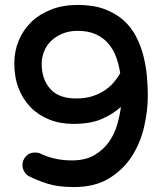

<svg xmlns="http://www.w3.org/2000/svg" viewBox="-20 -738 668 778"><path d="M295 -718Q359 -718 405 -700.5Q451 -683 482.5 -654Q514 -625 533 -587Q552 -549 562 -508Q572 -467 575.5 -426Q579 -385 579 -350Q579 -290 564 -224.5Q549 -159 514.5 -105Q480 -51 422.5 -15.5Q365 20 279 20Q215 20 171.5 6Q128 -8 97 -24Q86 -30 78.5 -42.5Q71 -55 71 -69Q71 -89 85 -104.5Q99 -120 122 -120Q135 -120 143 -116Q167 -104 199.5 -96Q232 -88 272 -88Q326 -88 362.5 -109.5Q399 -131 421.5 -163Q444 -195 455 -233.5Q466 -272 470 -305Q441 -278 395 -257Q349 -236 277 -236Q224 -236 180 -253.5Q136 -271 104.5 -303Q73 -335 55.5 -380Q38 -425 38 -481Q38 -531 56 -574Q74 -617 107 -649Q140 -681 187.5 -699.5Q235 -718 295 -718ZM288 -339Q329 -339 358.5 -349.5Q388 -360 409.5 -375.5Q431 -391 445 -409Q459 -427 467 -441Q462 -476 450.5 -507Q439 -538 419 -561.5Q399 -585 368.5 -599Q338 -613 294 -613Q261 -613 234 -602Q207 -591 188 -573Q169 -555 159 -530.5Q149 -506 149 -479Q149 -417 183.5 -378Q218 -339 288 -339Z"/></svg>

Font: Varela Round Precious
Style: Medium
Weight: 500
Designer: Joe Prince
Foundry: Joe Prince
Version: Version 1.000